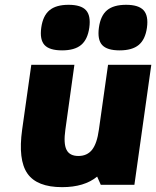

<svg xmlns="http://www.w3.org/2000/svg" viewBox="-20 -770 650 800"><path d="M399.9 0 384.8 -34.2Q331.5 9.8 238.8 9.8Q133.8 9.8 94.2 -47.1Q54.7 -104 72.3 -230L110.4 -500H290L252.4 -230Q244.1 -171.9 257.1 -146Q270 -120.1 306.6 -120.1Q343.3 -120.1 363.8 -146.2Q384.3 -172.4 392.1 -230L430.2 -500H610.4L540 0ZM352.1 -654.8Q345.2 -605.5 318.1 -582.8Q291 -560.1 238.8 -560.1Q186 -560.1 165.5 -582.5Q145 -605 151.9 -654.8Q158.7 -704.1 186 -727.1Q213.4 -750 265.6 -750Q317.9 -750 338.4 -727.3Q358.9 -704.6 352.1 -654.8ZM392.1 -654.8Q398.9 -704.6 426 -727.3Q453.1 -750 505.4 -750Q557.6 -750 578.4 -727.1Q599.1 -704.1 592.3 -654.8Q585.4 -605.5 558.1 -582.8Q530.8 -560.1 478.5 -560.1Q426.3 -560.1 405.8 -582.3Q385.3 -604.5 392.1 -654.8Z"/></svg>

Font: Fivo Sans Heavy
Style: Regular
Weight: 900
Designer: Alexander Slobzheninov
Foundry: Alexander Slobzheninov
Version: 1.0